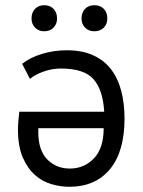

<svg xmlns="http://www.w3.org/2000/svg" viewBox="-20 -705 547 737"><path d="M65 -460Q95 -484 140.5 -498Q186 -512 237 -512Q294 -512 336 -493.5Q378 -475 405 -440.5Q432 -406 445 -357.5Q458 -309 458 -250Q458 -123 402 -55.5Q346 12 246 12Q213 12 178 2Q143 -8 114.5 -33Q86 -58 67.5 -100.5Q49 -143 49 -208Q49 -224 50.5 -240.5Q52 -257 54 -276H380Q375 -361 338.5 -401.5Q302 -442 214 -442Q180 -442 146.5 -430Q113 -418 95 -402ZM248 -58Q303 -58 340.5 -97Q378 -136 378 -213H127V-198Q127 -128 161.5 -93Q196 -58 248 -58ZM101 -634Q101 -657 114.5 -671Q128 -685 150 -685Q172 -685 185.5 -671Q199 -657 199 -634Q199 -613 185.5 -599Q172 -585 150 -585Q128 -585 114.5 -599Q101 -613 101 -634ZM293 -634Q293 -657 306.5 -671Q320 -685 342 -685Q365 -685 378.5 -671Q392 -657 392 -634Q392 -613 378.5 -599Q365 -585 342 -585Q320 -585 306.5 -599Q293 -613 293 -634Z"/></svg>

Font: PTSans
Style: Regular
Weight: 400
Designer: A.Korolkova, O.Umpeleva, V.Yefimov
Foundry: ParaType Ltd
Version: Version 2.003W OFL